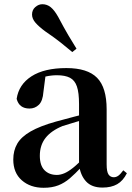

<svg xmlns="http://www.w3.org/2000/svg" viewBox="-20 -875 625 911"><path d="M187 16Q124 16 83.5 -19.5Q43 -55 43 -118Q43 -161 62 -193.5Q81 -226 125.5 -251.5Q170 -277 245 -298Q285 -309 334.5 -322Q384 -335 424 -344V-319Q384 -309 344 -297.5Q304 -286 277 -277Q223 -255 196 -220.5Q169 -186 169 -136Q169 -90 191 -67.5Q213 -45 250 -45Q266 -45 284.5 -52.5Q303 -60 327.5 -79.5Q352 -99 385 -135L401 -82H366Q337 -51 311.5 -29Q286 -7 256.5 4.5Q227 16 187 16ZM466 15Q415 15 388 -14.5Q361 -44 355 -94V-97V-381Q355 -435 345 -464.5Q335 -494 312 -506Q289 -518 250 -518Q224 -518 197 -512Q170 -506 134 -491L196 -516L186 -439Q183 -396 164.5 -378Q146 -360 120 -360Q71 -360 59 -406Q69 -474 129.5 -513Q190 -552 295 -552Q395 -552 440.5 -506Q486 -460 486 -356V-95Q486 -60 495 -47Q504 -34 520 -34Q531 -34 541 -41Q551 -48 565 -67L582 -53Q564 -17 536 -1Q508 15 466 15ZM343 -644 323 -628Q297 -650 268 -673Q239 -696 195 -726Q165 -748 148.5 -767Q132 -786 132 -806Q132 -828 147.5 -841.5Q163 -855 181 -855Q203 -855 220.5 -841Q238 -827 256 -795Q283 -744 303.5 -709Q324 -674 343 -644Z"/></svg>

Font: Noto Serif KR ExtraLight
Style: Bold
Weight: 700
Version: Version 2.002-H1;hotconv 1.1.0;makeotfexe 2.6.0